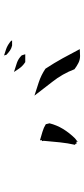

<svg xmlns="http://www.w3.org/2000/svg" viewBox="273 -983 454 1040"><g transform="rotate(-90 500.0 -463.0)"><path d="M645 -286.6Q661.1 -274.4 678.7 -265.4Q696.3 -256.3 716.8 -256.3L753.9 -257.8Q730 -304.2 704.3 -350.6Q678.7 -397 647.9 -443.8Q613.3 -467.3 572.8 -480.5L502 -503.4Q539.1 -454.1 576.7 -406.7Q620.1 -352.1 645 -286.6ZM240.7 -275.9H252.9L251 -268.6L270.5 -283.7Q300.8 -314.5 321.8 -349.1Q342.3 -382.8 352.1 -421.9L347.2 -441.9Q328.6 -453.6 306.2 -460Q283.7 -466.3 261.7 -473.1H260.3V-462.4H255.4L257.3 -453.6Q253.4 -407.7 249 -365.5Q244.6 -323.2 235.4 -282.7H240.7ZM630.4 -613.8Q649.4 -583 662.1 -570.3Q671.4 -561 683.6 -553.2H726.1L720.2 -572.3Q702.1 -590.8 679.7 -598.4Q657.2 -606 631.8 -613.8ZM723.1 -655.3Q735.8 -643.1 747.1 -635.5Q758.3 -627.9 773.4 -624.5H800.8L798.3 -630.4Q776.9 -648.9 754.4 -656.7Q737.3 -662.6 719.7 -668ZM711.9 -669.4H715.3Q713.4 -669.9 711.4 -670.4Z"/></g></svg>

Font: Bakudai
Style: ExtraLight
Weight: 200
Version: Version 1.48